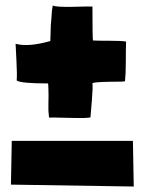

<svg xmlns="http://www.w3.org/2000/svg" viewBox="-20 -686 528 702"><path d="M160 -257Q159 -257 159 -259Q156 -281 157 -308Q158 -340 157 -361Q157 -379 155 -381H153Q60 -381 42 -391Q41 -392 41 -393Q43 -411 40 -467L37 -526Q83 -513 164 -536L166 -599Q166 -590 170 -648L173 -666Q182 -660 243 -661Q313 -663 318 -662Q318 -544 320 -538Q333 -537 381 -537Q425 -537 441 -534Q440 -511 440 -459Q440 -416 437 -389Q434 -387 379 -387Q325 -386 318 -382Q320 -369 316 -320Q311 -265 311 -260V-258Q311 -253 237 -255Q161 -257 160 -256ZM20 -11 23 -171H466L469 -4Z"/></svg>

Font: Londrina Solid
Style: Regular
Weight: 400
Designer: Marcelo Magalhaes
Foundry: Marcelo Magalh„es
Version: Version 1.001 2011